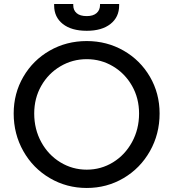

<svg xmlns="http://www.w3.org/2000/svg" viewBox="-20 -922 861 954"><path d="M411 -718Q511 -718 594 -670.5Q677 -623 725 -540.5Q773 -458 773 -358Q773 -256 725 -171Q677 -86 594 -37Q511 12 411 12Q311 12 227.5 -37Q144 -86 96 -171Q48 -256 48 -358Q48 -458 96 -540.5Q144 -623 227 -670.5Q310 -718 411 -718ZM411 -79Q482 -79 541.5 -115.5Q601 -152 636 -216Q671 -280 671 -358Q671 -434 636 -495.5Q601 -557 541.5 -592.5Q482 -628 411 -628Q340 -628 280 -592.5Q220 -557 185 -495.5Q150 -434 150 -358Q150 -280 185 -216Q220 -152 280 -115.5Q340 -79 411 -79ZM249 -895V-902H344V-896Q344 -871 361 -856.5Q378 -842 411 -842Q443 -842 460 -857Q477 -872 477 -897V-902H572V-895Q572 -837 529 -803Q486 -769 411 -769Q335 -769 292 -803Q249 -837 249 -895Z"/></svg>

Font: Museo Sans Medium
Style: Regular
Weight: 500
Designer: Jos Buivenga
Foundry: Jos Buivenga & Rosetta Type Foundry (extension, remastering)
Version: Version 3.600;PS 1.000;hotconv 1.0.88;makeotf.lib2.5.647800;